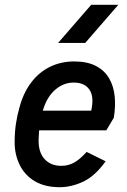

<svg xmlns="http://www.w3.org/2000/svg" viewBox="-20 -770 530 800"><path d="M229 10Q167 10 125 -15Q83 -40 62 -83Q41 -126 41 -177Q41 -219 46.5 -255Q52 -291 60 -318Q76 -381 109 -425Q142 -469 188 -491.5Q234 -514 289 -514Q344 -514 380 -495Q416 -476 435 -443Q454 -410 458 -367.5Q462 -325 454 -279L423 -227H123L133 -309H360Q373 -366 353 -396Q333 -426 287 -426Q241 -426 204.5 -391Q168 -356 153 -288Q149 -267 145.5 -246Q142 -225 141 -191Q139 -137 165 -108Q191 -79 235 -79Q264 -79 288 -92Q312 -105 341 -137L420 -98Q376 -36 326.5 -13Q277 10 229 10ZM222 -591 360 -750H473L335 -591Z"/></svg>

Font: Finlandica Medium
Style: Italic
Weight: 500
Italic angle: -8°
Designer: Niklas Ekholm, Juho Hiilivirta, Jaakko Suomalainen
Foundry: Helsinki Type Studio
Version: Version 1.063